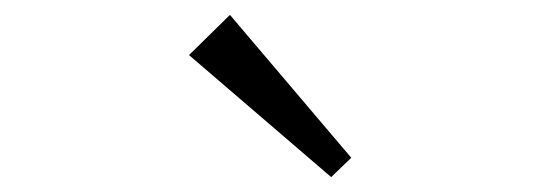

<svg xmlns="http://www.w3.org/2000/svg" viewBox="-20 -933 735 258"><path d="M452 -721 425 -695 234 -859 289 -913Z"/></svg>

Font: TypoPRO Sinkin Sans
Style: 300 Light
Weight: 300
Designer: Keith Bates
Foundry: K-Type
Version: Sinkin Sans (version 1.0)  by Keith Bates   •   © 2014   www